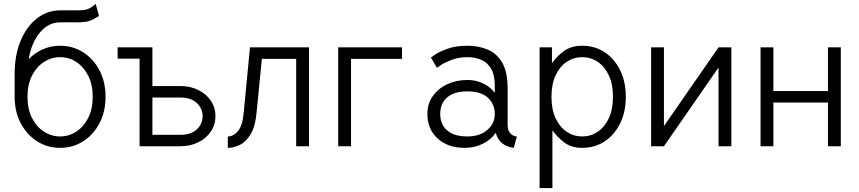

<svg xmlns="http://www.w3.org/2000/svg" viewBox="-20 -751 4413 986"><path d="M288.6 -516.1Q354.5 -516.1 407.5 -482.2Q460.4 -448.2 491.2 -389.2Q522 -330.1 522 -253.9Q522 -177.7 491.2 -118.7Q460.4 -59.6 407.5 -25.6Q354.5 8.3 288.6 8.3Q223.1 8.3 170.2 -25.6Q117.2 -59.6 86.2 -118.7Q55.2 -177.7 55.2 -253.9V-371.1Q55.2 -468.8 86.2 -542.2Q117.2 -615.7 170.2 -656.7Q223.1 -697.8 288.6 -697.8H372.1Q397.5 -697.8 413.1 -700Q428.7 -702.1 441.4 -709.2Q454.1 -716.3 471.7 -731L488.3 -668.9Q464.8 -653.3 442.6 -644.8Q420.4 -636.2 372.6 -636.2Q344.7 -636.2 333.7 -636.2Q322.8 -636.2 314.9 -636.2Q307.1 -636.2 288.6 -636.2Q228.5 -636.2 185.1 -584.2Q141.6 -532.2 127.4 -447.3Q158.7 -479.5 200 -497.8Q241.2 -516.1 288.6 -516.1ZM288.6 -457.5Q244.1 -457.5 205.8 -432.9Q167.5 -408.2 144.3 -362.5Q121.1 -316.9 121.1 -253.9Q121.1 -190.9 144.3 -145.3Q167.5 -99.6 205.8 -75Q244.1 -50.3 288.6 -50.3Q333.5 -50.3 371.6 -75Q409.7 -99.6 432.9 -145.3Q456.1 -190.9 456.1 -253.9Q456.1 -316.9 432.9 -362.5Q409.7 -408.2 371.6 -432.9Q333.5 -457.5 288.6 -457.5Z M762.7 -309.1H906.7Q957.5 -309.1 998.3 -288.8Q1039.1 -268.6 1062.7 -233.6Q1086.4 -198.7 1086.4 -154.3Q1086.4 -110.4 1062.7 -75.4Q1039.1 -40.5 998.3 -20.3Q957.5 0 906.7 0H696.8V-449.7H584V-507.8H762.7ZM762.7 -58.6H907.2Q960.4 -58.6 990.5 -86.4Q1020.5 -114.3 1020.5 -154.3Q1020.5 -194.3 990.5 -222.2Q960.4 -250 907.2 -250H762.7Z M1566.9 -507.8V0H1501V-448.7H1324.7L1297.9 -175.8Q1292 -105 1268.8 -64.7Q1245.6 -24.4 1213.9 -8.1Q1182.1 8.3 1149.9 8.3V-50.3Q1179.2 -50.3 1202.6 -78.4Q1226.1 -106.4 1231.9 -175.8L1263.7 -507.8Z M1716.8 0V-507.8H2044.4V-448.7H1782.7V0Z M2366.2 8.3Q2279.8 8.3 2227.3 -39.8Q2174.8 -87.9 2174.8 -166Q2174.8 -218.3 2202.4 -257.3Q2230 -296.4 2276.6 -318.4Q2323.2 -340.3 2380.9 -340.3Q2424.3 -340.3 2460.7 -322.8Q2497.1 -305.2 2521 -274.4V-311Q2521 -365.7 2502.2 -397.9Q2483.4 -430.2 2451.4 -443.8Q2419.4 -457.5 2380.4 -457.5Q2335 -457.5 2299.6 -443.8Q2264.2 -430.2 2243.9 -416.5Q2223.6 -402.8 2223.6 -402.8L2192.9 -455.6Q2192.9 -455.6 2214.8 -470.7Q2236.8 -485.8 2278.8 -501Q2320.8 -516.1 2380.4 -516.1Q2438 -516.1 2484.9 -496.3Q2531.7 -476.6 2559.3 -428.7Q2586.9 -380.9 2586.9 -295.4V-111.3Q2586.9 -82 2599.9 -67.1Q2612.8 -52.2 2634.3 -49.8L2618.2 8.3Q2543.5 -2 2525.9 -68.8Q2500.5 -32.7 2458.5 -12.2Q2416.5 8.3 2366.2 8.3ZM2521 -166Q2521 -215.8 2485.8 -248.8Q2450.7 -281.7 2380.9 -281.7Q2311.5 -281.7 2276.1 -250.7Q2240.7 -219.7 2240.7 -166Q2240.7 -112.3 2276.1 -81.3Q2311.5 -50.3 2380.9 -50.3Q2443.4 -50.3 2482.2 -83.3Q2521 -116.2 2521 -166Z M2816.9 -81.5V214.8H2751V-507.8H2814.5V-426.3Q2838.9 -461.4 2876.2 -488.8Q2913.6 -516.1 2969.7 -516.1Q3035.6 -516.1 3086.2 -482.2Q3136.7 -448.2 3165.3 -389.2Q3193.8 -330.1 3193.8 -253.9Q3193.8 -177.7 3165.3 -118.7Q3136.7 -59.6 3086.2 -25.6Q3035.6 8.3 2969.7 8.3Q2915 8.3 2878.4 -19Q2841.8 -46.4 2816.9 -81.5ZM2812 -253.9Q2812 -189 2833.3 -143.6Q2854.5 -98.1 2890.4 -74.2Q2926.3 -50.3 2969.7 -50.3Q3013.7 -50.3 3049.3 -74.2Q3085 -98.1 3106.4 -143.6Q3127.9 -189 3127.9 -253.9Q3127.9 -318.8 3106.4 -364.3Q3085 -409.7 3049.3 -433.6Q3013.7 -457.5 2969.7 -457.5Q2926.3 -457.5 2890.4 -433.6Q2854.5 -409.7 2833.3 -364.3Q2812 -318.8 2812 -253.9Z M3669.9 -507.8H3735.8V0H3669.9V-404.3L3389.6 0H3323.7V-507.8H3389.6V-103.5Z M3885.7 -507.8H3951.7V-283.2H4231.9V-507.8H4297.9V0H4231.9V-224.6H3951.7V0H3885.7Z"/></svg>

Font: Giphurs Light
Style: Regular
Weight: 300
Version: Version 0.920; ttfautohint (v1.8.4.7-5d5b)